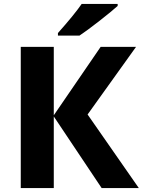

<svg xmlns="http://www.w3.org/2000/svg" viewBox="-20 -951 722 971"><path d="M494 0 252 -362V0H85V-714H252V-368L489 -714H668L423 -372L682 0ZM575 -921Q544 -893 482.5 -845Q421 -797 382 -771H273V-784Q355 -876 393 -931H575Z"/></svg>

Font: Noto Sans UI ExtraBold
Style: Regular
Weight: 800
Designer: Monotype Design Team
Foundry: Monotype Imaging Inc.
Version: Version 1.001